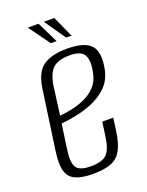

<svg xmlns="http://www.w3.org/2000/svg" viewBox="-126 -701 595 776"><g transform="rotate(-20 171.5 -313.0)"><path d="M138 10Q92 10 64.5 -2Q37 -14 28 -43.5Q19 -73 27 -129L63 -383Q73 -453 109.5 -477.5Q146 -502 210 -502Q287 -502 314 -471.5Q341 -441 326 -368Q316 -324 287 -297Q258 -270 220 -255Q182 -240 146 -233.5Q110 -227 88 -225L73 -119Q65 -65 78.5 -43.5Q92 -22 141 -22Q191 -22 210.5 -43Q230 -64 237 -119L245 -176H292L285 -124Q278 -71 262 -42Q246 -13 216.5 -1.5Q187 10 138 10ZM93 -257Q115 -259 143.5 -264.5Q172 -270 200 -282.5Q228 -295 248.5 -316Q269 -337 276 -369Q288 -418 276 -445.5Q264 -473 212 -473Q163 -473 140 -452Q117 -431 109 -378ZM247 -545H224L161 -636H206ZM183 -545H158L92 -636H138Z"/></g></svg>

Font: Alumni Sans Thin Light
Style: Italic
Weight: 300
Italic angle: -8°
Version: Version 1.016